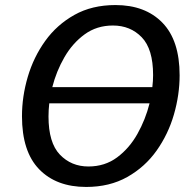

<svg xmlns="http://www.w3.org/2000/svg" viewBox="-20 -730 770 760"><path d="M321 10Q203 10 135 -60Q67 -130 67 -270Q67 -348 90 -426Q113 -504 159 -568Q205 -632 274.5 -671Q344 -710 437 -710Q555 -710 623 -640Q691 -570 691 -432Q691 -355 668.5 -277Q646 -199 600 -134Q554 -69 484 -29.5Q414 10 321 10ZM427 -629Q363 -629 315 -594Q267 -559 235 -503.5Q203 -448 187 -385H583Q586 -410 586 -433Q586 -536 541 -582.5Q496 -629 427 -629ZM330 -71Q395 -71 443.5 -107Q492 -143 524 -200Q556 -257 572 -321H175Q172 -294 172 -269Q172 -165 217 -118Q262 -71 330 -71Z"/></svg>

Font: Bitter Medium
Style: Italic
Weight: 500
Italic angle: -9°
Designer: Sol Matas, and Bitter project Authors
Foundry: Sol Matas
Version: Version 2.001